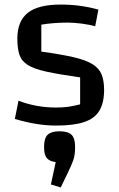

<svg xmlns="http://www.w3.org/2000/svg" viewBox="-20 -535 521 841"><path d="M56 -366Q56 -443 102 -479Q148 -515 245 -515Q290 -515 330.5 -509.5Q371 -504 411 -493L397 -420Q372 -427 338.5 -431.5Q305 -436 275 -436Q243 -436 213.5 -433.5Q184 -431 161 -427V-309Q248 -297 302 -284.5Q356 -272 385 -254Q414 -236 425 -209Q436 -182 436 -141Q436 -85 415.5 -50.5Q395 -16 349 -0.5Q303 15 226 15Q182 15 137 7.5Q92 0 45 -14L61 -94Q138 -64 225 -64Q255 -64 277.5 -67Q300 -70 331 -78V-196Q239 -209 184 -221Q129 -233 101.5 -250.5Q74 -268 65 -295.5Q56 -323 56 -366ZM246 286 203 273 224 175Q198 172 185.5 158Q173 144 173 109Q173 70 189 55Q205 40 241 40Q277 40 293 55Q309 70 309 109Q309 145 300.5 168Q292 191 277 222Z"/></svg>

Font: Changa
Style: Regular
Weight: 400
Designer: Eduardo Rodriguez Tunni
Foundry: Eduardo Rodriguez Tunni
Version: Version 3.003